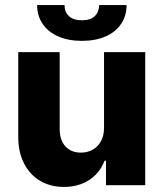

<svg xmlns="http://www.w3.org/2000/svg" viewBox="-20 -738 652 765"><path d="M394.5 -530.3H558.6V0H402.3V-97.7H396.5Q378.4 -49.3 335.9 -21.2Q293.5 6.8 234.4 6.8Q180.7 6.8 139.4 -17.8Q98.1 -42.5 75.4 -87.6Q52.7 -132.8 52.7 -192.4V-530.3H217.8V-223.6Q217.8 -180.2 240.5 -155Q263.2 -129.9 302.7 -129.9Q328.6 -129.9 349.4 -141.6Q370.1 -153.3 382.3 -175.5Q394.5 -197.8 394.5 -228.5ZM306.6 -575.2Q252.4 -575.2 212.2 -592.8Q171.9 -610.4 149.9 -642.8Q127.9 -675.3 127.9 -717.8H237.3Q236.3 -692.4 253.7 -674.8Q271 -657.2 306.6 -657.2Q341.3 -657.2 358.2 -674.3Q375 -691.4 375 -717.8H484.4Q484.4 -675.3 462.6 -642.8Q440.9 -610.4 400.6 -592.8Q360.4 -575.2 306.6 -575.2Z"/></svg>

Font: Pretendard ExtraBold
Style: Regular
Weight: 800
Designer: Base glyphs from Inter by Rasmus Andersson; Hangeul glyphs from Noto Sans CJK(Source Han Sans) by Jang Soo-young and Kan
Foundry: Kil Hyung-jin
Version: Version 1.309